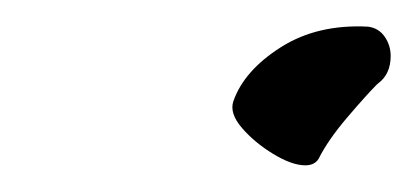

<svg xmlns="http://www.w3.org/2000/svg" viewBox="-20 -386 313 144"><path d="M219 -267Q216 -262 209 -262Q199 -262 185 -270.5Q171 -279 161.5 -290Q152 -301 155 -310Q163 -333 190.5 -350.5Q218 -368 256 -366Q264 -365 268.5 -358.5Q273 -352 273 -344Q273 -330 263 -323Q255 -315 240.5 -298Q226 -281 219 -267Z"/></svg>

Font: Playball
Style: Regular
Weight: 400
Designer: Robert E. Leuschke
Foundry: Robert E. Leuschke
Version: Version 1.010